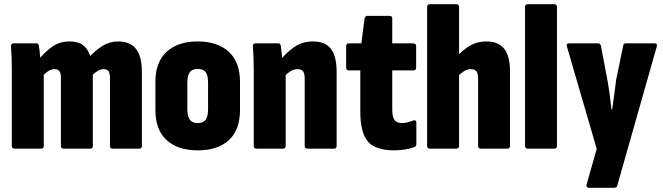

<svg xmlns="http://www.w3.org/2000/svg" viewBox="-20 -703 3137 908"><path d="M49 0Q36 0 36 -13V-368Q36 -401 35 -430.5Q34 -460 32 -483Q31 -498 44 -498H152Q162 -498 164 -487Q166 -476 167.5 -460.5Q169 -445 170 -430Q198 -462 230.5 -484.5Q263 -507 309 -507Q349 -507 372 -490Q395 -473 407 -438Q434 -467 466.5 -487Q499 -507 539 -507Q596 -507 623.5 -471.5Q651 -436 651 -362V-13Q651 0 639 0H512Q500 0 500 -13V-336Q500 -357 493 -366.5Q486 -376 470 -376Q457 -376 444.5 -369Q432 -362 419 -350V-13Q419 0 407 0H280Q268 0 268 -13V-336Q268 -357 261 -366.5Q254 -376 238 -376Q225 -376 212.5 -369Q200 -362 187 -350V-13Q187 0 174 0Z M915 8Q821 8 768 -40.5Q715 -89 715 -182V-317Q715 -409 768 -458Q821 -507 915 -507Q1009 -507 1062 -458Q1115 -409 1115 -317V-182Q1115 -89 1062.5 -40.5Q1010 8 915 8ZM915 -121Q941 -121 952.5 -136.5Q964 -152 964 -187V-311Q964 -347 952.5 -362Q941 -377 915 -377Q890 -377 878 -362Q866 -347 866 -311V-187Q866 -152 878 -136.5Q890 -121 915 -121Z M1434 0Q1421 0 1421 -13V-333Q1421 -356 1413 -366Q1405 -376 1386 -376Q1370 -376 1354 -366Q1338 -356 1322 -340L1303 -415Q1331 -452 1370 -479.5Q1409 -507 1460 -507Q1517 -507 1544.5 -472.5Q1572 -438 1572 -362V-13Q1572 0 1559 0ZM1193 0Q1180 0 1180 -13V-368Q1180 -401 1179 -430.5Q1178 -460 1176 -483Q1175 -498 1188 -498H1296Q1306 -498 1308 -486Q1310 -472 1312.5 -447.5Q1315 -423 1316 -404L1331 -361V-13Q1331 0 1318 0Z M1844 8Q1756 8 1720 -33.5Q1684 -75 1684 -174V-370H1629Q1617 -370 1617 -383V-485Q1617 -498 1629 -498H1689L1704 -615Q1707 -628 1717 -628H1823Q1835 -628 1835 -615V-498H1934Q1948 -498 1948 -485V-383Q1948 -370 1934 -370H1835V-185Q1835 -152 1845 -136.5Q1855 -121 1881 -121Q1893 -121 1905.5 -124Q1918 -127 1934 -133Q1949 -138 1949 -122V-22Q1949 -10 1938 -7Q1920 0 1895.5 4Q1871 8 1844 8Z M2253 0Q2241 0 2241 -13V-333Q2241 -356 2233 -366Q2225 -376 2207 -376Q2190 -376 2174 -366Q2158 -356 2142 -340L2123 -415Q2151 -452 2190.5 -479.5Q2230 -507 2280 -507Q2337 -507 2364.5 -472.5Q2392 -438 2392 -362V-13Q2392 0 2380 0ZM2013 0Q2000 0 2000 -13V-670Q2000 -683 2013 -683H2138Q2151 -683 2151 -670V-13Q2151 0 2138 0Z M2476 0Q2463 0 2463 -13V-670Q2463 -683 2476 -683H2601Q2614 -683 2614 -670V-13Q2614 0 2601 0Z M2764 185Q2758 185 2755 180.5Q2752 176 2754 170L2802 1L2661 -483Q2656 -498 2671 -498H2808Q2819 -498 2822 -486L2852 -327Q2858 -295 2863 -257.5Q2868 -220 2872 -185H2875Q2880 -220 2885 -257.5Q2890 -295 2894 -326L2927 -486Q2928 -498 2940 -498H3076Q3090 -498 3086 -483L2899 175Q2897 185 2885 185Z"/></svg>

Font: Sofia Sans Condensed Black
Style: Regular
Weight: 900
Designer: Botio Nikoltchev, Ani Petrova
Foundry: lettersoup
Version: Version 4.101